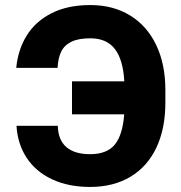

<svg xmlns="http://www.w3.org/2000/svg" viewBox="-20 -737 725 767"><path d="M339.8 -121.1Q407.7 -121.1 439 -159.9Q470.2 -198.7 476.1 -280.3H267.6V-412.1H476.6Q471.7 -499 438.7 -541.5Q405.8 -584 340.8 -584Q293 -584 264.9 -570.1Q236.8 -556.2 224.4 -530.5Q211.9 -504.9 210 -465.8H44.9Q51.8 -538.6 86.7 -595Q121.6 -651.4 185.8 -684.1Q250 -716.8 340.8 -716.8Q431.6 -716.8 499.3 -675.5Q566.9 -634.3 603.8 -557.6Q640.6 -481 640.6 -377.9V-327.1Q640.6 -223.1 604.7 -147.2Q568.8 -71.3 501 -30.8Q433.1 9.8 339.8 9.8Q253.4 9.8 188.5 -20.5Q123.5 -50.8 86.9 -106Q50.3 -161.1 45.9 -234.4H210.9Q212.4 -177.7 245.1 -149.4Q277.8 -121.1 339.8 -121.1Z"/></svg>

Font: Pretendard Std ExtraBold
Style: Regular
Weight: 800
Designer: Base glyphs from Inter by Rasmus Andersson; Hangeul glyphs from Noto Sans CJK(Source Han Sans) by Jang Soo-young and Kan
Foundry: Kil Hyung-jin
Version: Version 1.309